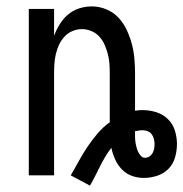

<svg xmlns="http://www.w3.org/2000/svg" viewBox="-20 -548 573 600"><path d="M261 32 201 0Q214 -22 226.5 -45Q239 -68 253.5 -89.5Q268 -111 285 -131Q302 -151 323 -166V-318Q323 -333 322 -348.5Q321 -364 317 -379Q313 -394 307 -408Q301 -422 290.5 -433.5Q280 -445 265.5 -451Q251 -457 236 -457Q221 -457 206.5 -451Q192 -445 181.5 -433.5Q171 -422 164.5 -408Q158 -394 154.5 -379Q151 -364 150 -348.5Q149 -333 149 -318V0H70V-520H149V-436Q156 -455 166.5 -472Q177 -489 192 -502Q207 -515 226.5 -521.5Q246 -528 267 -528Q290 -528 312 -519Q334 -510 350 -493Q366 -476 376 -454.5Q386 -433 392 -410.5Q398 -388 400 -364.5Q402 -341 402 -318V-202Q408 -203 414 -203.5Q420 -204 425 -204Q447 -204 468 -197.5Q489 -191 504.5 -176Q520 -161 526.5 -140Q533 -119 533 -98Q533 -77 527 -56Q521 -35 506 -20Q491 -5 470.5 1.5Q450 8 429 8Q410 8 392 1.5Q374 -5 361 -18.5Q348 -32 340 -49.5Q332 -67 328 -86Q317 -72 308.5 -57.5Q300 -43 292.5 -28Q285 -13 277.5 2Q270 17 261 32ZM433 -55Q441 -55 447 -59Q453 -63 456.5 -69Q460 -75 461.5 -82.5Q463 -90 463 -97Q463 -105 461 -113.5Q459 -122 454 -128.5Q449 -135 441.5 -138Q434 -141 425 -141Q419 -141 413.5 -140Q408 -139 402 -138Q402 -130 402 -122Q402 -114 403 -106Q404 -98 406 -90Q408 -82 411 -75Q414 -68 419.5 -61.5Q425 -55 433 -55Z"/></svg>

Font: Iosevka Pride
Style: Regular
Weight: 400
Monospace: yes
Designer: Belleve Invis
Foundry: Belleve Invis
Version: Version 30.3.1; ttfautohint (v1.8.4)